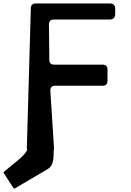

<svg xmlns="http://www.w3.org/2000/svg" viewBox="-81 -880 754 1102"><path d="M550 -860H124C106 -860 96 -851 96 -832L73 -29C73 -25 74 -21 75 -18C51 23 7 50 -57 105C-61 108 -62 110 -59 114L-4 199C-2 202 1 203 5 201L180 98C214 79 228 66 227 -15C229 -19 229 -24 229 -29L208 -359C207 -378 217 -388 236 -388H508C527 -388 536 -398 536 -417V-480C536 -499 527 -509 508 -509H230C211 -509 202 -519 202 -538L200 -740C200 -759 210 -768 229 -768H550C569 -768 580 -779 580 -798V-832C580 -850 569 -860 550 -860Z"/></svg>

Font: OpenDyslexic3
Style: Regular
Weight: 400
Designer: Abelardo Gonzalez
Version: Version 3.001;PS 003.001;hotconv 1.0.88;makeotf.lib2.5.64775